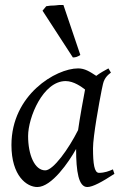

<svg xmlns="http://www.w3.org/2000/svg" viewBox="-20 -732 490 772"><path d="M93 -185C93 -260 153 -406 244 -406C277 -406 309 -382 322 -372C318 -353 299 -247 294 -209C256 -133 194 -47 162 -47C119 -47 93 -110 93 -185ZM26 -149C26 -24 88 20 130 20C188 20 257 -81 286 -133C286 -42 296 20 331 20C353 20 391 -1 440 -33L434 -51C419 -44 400 -37 378 -37C359 -37 354 -74 354 -136C354 -184 379 -321 389 -371L394 -394C400 -421 417 -433 426 -440L416 -457C403 -450 381 -438 367 -427C341 -444 321 -457 294 -457C205 -457 26 -351 26 -149ZM303 -511 235 -712H219L200 -710C189 -710 175 -709 166 -707L151 -689L273 -501C285 -501 292 -504 303 -511Z"/></svg>

Font: Temporarium
Style: Italic
Weight: 400
Italic angle: -7°
Version: Version 1.1